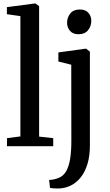

<svg xmlns="http://www.w3.org/2000/svg" viewBox="-20 -839 632 1102"><path d="M97 -56V-746.5L19.5 -757.5V-798L179 -819H183L204.5 -804V-55L285.5 -46V0H20V-46ZM323 242.5Q315 243 303.2 242.8Q291.5 242.5 281 241.5Q270.5 240.5 267 239L262 193.5Q269.5 194 284.8 191.5Q300 189 317 182Q344 171.5 360 143.2Q376 115 382.8 71.2Q389.5 27.5 389.5 -29.5L389 -467.5L315 -486V-538L470 -559.5H474.5L496 -542.5V-4.5Q496 56 482.2 101.5Q468.5 147 444.2 177.8Q420 208.5 388.8 224.5Q357.5 240.5 323 242.5ZM430 -642.5Q398.5 -642.5 381.8 -662Q365 -681.5 365 -708.5Q365 -739 383.5 -761.8Q402 -784.5 438 -784.5H439Q470.5 -784.5 487.2 -765.5Q504 -746.5 504 -719Q504 -689 485.5 -665.8Q467 -642.5 431 -642.5Z"/></svg>

Font: Merriweather 36pt Medium
Style: Regular
Weight: 500
Version: Version 2.100